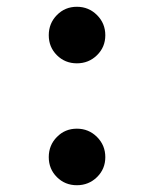

<svg xmlns="http://www.w3.org/2000/svg" viewBox="-20 -576 464 567"><path d="M124 -472Q124 -507 148 -531.5Q172 -556 207 -556Q242 -556 266.5 -531.5Q291 -507 291 -472Q291 -437 266.5 -413Q242 -389 207 -389Q172 -389 148 -413Q124 -437 124 -472ZM124 -112Q124 -147 148 -171.5Q172 -196 207 -196Q242 -196 266.5 -171.5Q291 -147 291 -112Q291 -77 266.5 -53Q242 -29 207 -29Q172 -29 148 -53Q124 -77 124 -112Z"/></svg>

Font: Cafe24 ClassicType
Style: Regular
Weight: 400
Designer: Cafe24 thkim, hmlim, mnelim & 4IR
Foundry: Cafe24
Version: Version 1.000